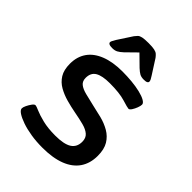

<svg xmlns="http://www.w3.org/2000/svg" viewBox="-210 -822 936 936"><g transform="rotate(45 258.0 -354.5)"><path d="M251 9Q209 9 172 3Q135 -3 106.5 -13Q78 -23 61.5 -34Q45 -45 45 -56Q45 -64 51.5 -77.5Q58 -91 66.5 -102.5Q75 -114 82 -114Q88 -114 109.5 -104.5Q131 -95 167.5 -86Q204 -77 254 -77Q314 -77 341.5 -94.5Q369 -112 369 -149Q369 -175 353 -189Q337 -203 308.5 -210.5Q280 -218 242 -225Q210 -231 177.5 -240Q145 -249 117.5 -264.5Q90 -280 73.5 -306.5Q57 -333 57 -376Q57 -424 81 -458.5Q105 -493 152 -511.5Q199 -530 265 -530Q298 -530 330 -527Q362 -524 389 -517.5Q416 -511 431.5 -502Q447 -493 447 -483Q447 -474 441.5 -459.5Q436 -445 428.5 -433.5Q421 -422 414 -422Q407 -422 368 -434Q329 -446 262 -446Q210 -446 185 -431Q160 -416 160 -381Q160 -358 175 -346Q190 -334 217.5 -327Q245 -320 280 -312Q313 -305 346.5 -296.5Q380 -288 408.5 -271.5Q437 -255 454 -227Q471 -199 471 -154Q471 -102 446 -65.5Q421 -29 372 -10Q323 9 251 9ZM149 -575Q134 -575 127.5 -578.5Q121 -582 121 -588Q121 -593 125 -600Q129 -607 134 -616L183 -691Q189 -699 195.5 -705.5Q202 -712 216 -715Q230 -718 257 -718Q284 -718 298 -715Q312 -712 319 -705.5Q326 -699 332 -691L380 -616Q386 -607 389.5 -600Q393 -593 393 -588Q393 -582 387 -578.5Q381 -575 366 -575Q349 -575 338 -581Q327 -587 312 -601L258 -654L204 -601Q189 -587 177.5 -581Q166 -575 149 -575Z"/></g></svg>

Font: Asap Expanded Medium
Style: Regular
Weight: 500
Width: 7
Designer: Pablo Cosgaya
Foundry: Omnibus-Type
Version: Version 3.001